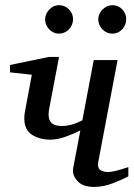

<svg xmlns="http://www.w3.org/2000/svg" viewBox="-20 -716 522 748"><path d="M480 -28.8Q454.6 -15.6 418.7 -1.7Q382.8 12.2 346.2 12.2Q304.7 12.2 284.4 -8.1Q264.2 -28.3 264.2 -51.3Q264.2 -54.2 265.1 -61L293 -208Q266.1 -194.3 234.6 -183.1Q203.1 -171.9 175.8 -171.9Q134.8 -171.9 104.7 -190.9Q74.7 -210 74.7 -254.9Q74.7 -260.7 75.2 -267.3Q75.7 -273.9 77.1 -280.8L104 -424.8L19 -434.1V-462.9L169.9 -494.1H210L171.9 -293.9Q170.4 -287.1 169.9 -280.8Q169.4 -274.4 169.4 -269Q169.4 -246.6 181.9 -235.8Q194.3 -225.1 223.1 -225.1Q238.3 -225.1 257.3 -230Q276.4 -234.9 300.8 -247.1L345.2 -481.9H438L362.8 -85Q361.8 -78.1 361.8 -75.2Q361.8 -57.1 374 -51.5Q386.2 -45.9 398.9 -45.9Q414.6 -45.9 433.1 -50.8Q451.7 -55.7 480 -64.9ZM471.7 -641.1Q471.7 -618.7 456.1 -601.8Q440.4 -585 417.5 -585Q395 -585 378.9 -601.8Q362.8 -618.7 362.8 -641.1Q362.8 -662.1 379.6 -679Q396.5 -695.8 417.5 -695.8Q440.4 -695.8 456.1 -679.7Q471.7 -663.6 471.7 -641.1ZM264.6 -641.1Q264.6 -618.7 248.5 -601.8Q232.4 -585 209.5 -585Q188 -585 171.9 -601.6Q155.8 -618.2 155.8 -640.1Q155.8 -661.6 171.9 -678.7Q188 -695.8 209.5 -695.8Q232.4 -695.8 248.5 -679.7Q264.6 -663.6 264.6 -641.1Z"/></svg>

Font: Charis
Style: Italic
Weight: 400
Italic angle: -11°
Designer: Walt Agee, Miriam Martin, Annie Olsen, Victor Gaultney, Lorna Priest, Alan Ward, Bob Hallissy, Martin Hosken, Sharon Cor
Foundry: SIL Global
Version: Version 7.000